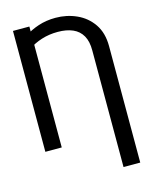

<svg xmlns="http://www.w3.org/2000/svg" viewBox="-136 -825 885 1116"><g transform="rotate(-15 307.0 -267.0)"><path d="M566.4 203.1H465.8V-497.6Q466.3 -552.7 446.5 -587.4Q426.8 -622.1 389.4 -638.4Q352.1 -654.8 298.8 -654.8Q247.1 -654.8 201.7 -640.4Q156.2 -626 121.6 -601.6V-681.6Q155.3 -705.1 203.4 -721.2Q251.5 -737.3 307.6 -737.3Q375 -737.3 434.1 -710.7Q493.2 -684.1 529.8 -630.9Q566.4 -577.6 566.4 -497.6ZM148.4 -727.5V0H49.8V-727.5Z"/></g></svg>

Font: Inter 24pt
Style: Regular
Weight: 400
Designer: Rasmus Andersson
Foundry: rsms
Version: Version 4.001;git-66647c0bb